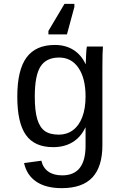

<svg xmlns="http://www.w3.org/2000/svg" viewBox="-20 -770 640 997"><path d="M300.3 207Q218.3 207 168.5 173.3Q118.7 139.6 105 76.7L194.8 64.5Q203.1 101.1 230.7 120.8Q258.3 140.6 303.2 140.6Q424.3 140.6 424.3 -13.2V-107.9H423.3Q399.4 -57.6 356.9 -31.7Q314.5 -5.9 255.9 -5.9Q159.2 -5.9 114.5 -69.1Q69.8 -132.3 69.8 -268.1Q69.8 -406.2 117.7 -471.4Q165.5 -536.6 265.1 -536.6Q320.3 -536.6 361.1 -511Q401.9 -485.4 423.8 -438H425.3Q425.3 -452.6 427.2 -487.5Q429.2 -522.5 431.2 -528.3H514.6Q511.7 -502 511.7 -418.9V-15.6Q511.7 95.2 460 151.1Q408.2 207 300.3 207ZM424.3 -269Q424.3 -363.3 387.7 -417.2Q351.1 -471.2 287.1 -471.2Q220.2 -471.2 190.4 -424.6Q160.6 -377.9 160.6 -269Q160.6 -195.3 173.1 -152.6Q185.5 -109.9 211.9 -90.3Q238.3 -70.8 285.6 -70.8Q327.1 -70.8 358.6 -94Q390.1 -117.2 407.2 -161.9Q424.3 -206.5 424.3 -269ZM366.2 -750V-733.9L327.6 -591.3H231.4V-609.4L314.9 -750Z"/></svg>

Font: Cousine
Style: Regular
Weight: 400
Monospace: yes
Designer: Steve Matteson
Foundry: Monotype Imaging Inc.
Version: Version 1.21